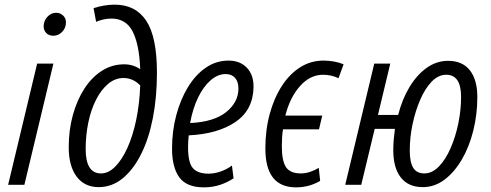

<svg xmlns="http://www.w3.org/2000/svg" viewBox="-20 -796 2114 827"><path d="M15 0 140 -522H210L85 0ZM210 -642Q191 -642 179.5 -653.5Q168 -665 168 -683Q168 -706 184 -723.5Q200 -741 222 -741Q239 -741 251.5 -729.5Q264 -718 264 -700Q264 -675 247.5 -658.5Q231 -642 210 -642Z M405 10Q344 10 310 -35.5Q276 -81 276 -162Q276 -236 294 -301Q312 -366 344 -415Q376 -464 419.5 -491.5Q463 -519 515 -519Q553 -519 584 -498Q580 -604 551.5 -660Q523 -716 460 -716Q440 -716 422.5 -711.5Q405 -707 394 -702L383 -761Q404 -768 428 -772Q452 -776 474 -776Q564 -776 610 -706.5Q656 -637 656 -483Q656 -378 638.5 -288Q621 -198 587.5 -131.5Q554 -65 508 -27.5Q462 10 405 10ZM415 -49Q447 -49 476 -78Q505 -107 528.5 -158.5Q552 -210 566.5 -279Q581 -348 584 -428Q553 -460 512 -460Q476 -460 446 -435Q416 -410 394 -367Q372 -324 360.5 -269Q349 -214 349 -154Q349 -49 415 -49Z M858 11Q784 11 752.5 -32Q721 -75 721 -156Q721 -231 739 -299Q757 -367 789.5 -420.5Q822 -474 866.5 -504.5Q911 -535 964 -535Q1014 -535 1043.5 -504Q1073 -473 1072 -420Q1070 -322 994 -270.5Q918 -219 793 -213Q790 -189 790 -162Q790 -95 811 -71.5Q832 -48 878 -48Q904 -48 931 -57.5Q958 -67 979 -83L986 -28Q961 -11 928.5 0Q896 11 858 11ZM799 -266Q902 -271 954.5 -313.5Q1007 -356 1007 -415Q1007 -444 992.5 -460.5Q978 -477 952 -477Q918 -477 887 -450Q856 -423 833 -375.5Q810 -328 799 -266Z M1255 11Q1123 11 1123 -156Q1123 -237 1142 -306Q1161 -375 1194.5 -426.5Q1228 -478 1273.5 -506.5Q1319 -535 1373 -535Q1396 -535 1418.5 -531Q1441 -527 1460 -519L1438 -459Q1422 -467 1405 -470.5Q1388 -474 1371 -474Q1316 -474 1272.5 -425.5Q1229 -377 1209 -298H1368L1354 -239H1199Q1196 -221 1195 -203Q1194 -185 1194 -165Q1194 -103 1212 -76Q1230 -49 1276 -49Q1296 -49 1316.5 -56Q1337 -63 1353 -73L1359 -17Q1312 11 1255 11Z M1801 10Q1739 10 1706.5 -31.5Q1674 -73 1674 -149Q1674 -172 1676 -195.5Q1678 -219 1681 -241H1594L1536 0H1467L1592 -522H1661L1608 -301H1695Q1712 -368 1743.5 -420.5Q1775 -473 1817.5 -503.5Q1860 -534 1910 -534Q1972 -534 2004 -493Q2036 -452 2036 -378Q2036 -303 2018.5 -233Q2001 -163 1969 -108.5Q1937 -54 1894.5 -22Q1852 10 1801 10ZM1808 -49Q1841 -49 1870 -78.5Q1899 -108 1920.5 -157Q1942 -206 1954 -264Q1966 -322 1966 -379Q1966 -474 1902 -474Q1868 -474 1839.5 -444.5Q1811 -415 1790 -366.5Q1769 -318 1757 -261Q1745 -204 1745 -148Q1745 -97 1760 -73Q1775 -49 1808 -49Z"/></svg>

Font: Ubuntu Sans Condensed
Style: Italic
Weight: 400
Width: 3
Italic angle: -13.5°
Designer: Dalton Maag Ltd
Foundry: Dalton Maag Ltd
Version: Version 1.006; ttfautohint (v1.8.4.7-5d5b)